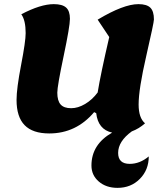

<svg xmlns="http://www.w3.org/2000/svg" viewBox="-20 -620 804 928"><path d="M218 25Q138 25 99 -15Q60 -55 60 -137Q60 -192 82 -306Q104 -420 104 -460Q104 -522 83 -551Q176 -600 240 -600Q281 -600 299.5 -583.5Q318 -567 318 -529Q318 -493 287.5 -348.5Q257 -204 257 -172Q257 -133 273 -115Q289 -97 324 -97Q357 -97 391.5 -117.5Q426 -138 452 -173Q466 -260 508 -441L452 -525Q577 -600 649 -600Q689 -600 706.5 -583Q724 -566 724 -526Q724 -511 687 -350Q650 -189 650 -115Q650 -50 681 -24Q652 2 617 15Q551 63 551 119Q551 172 607 172Q656 172 699 136Q699 201 656 244.5Q613 288 548 288Q493 288 457.5 257.5Q422 227 422 180Q422 78 522 21Q454 6 445 -73L435 -78Q348 25 218 25Z"/></svg>

Font: Lemonada
Style: Bold
Weight: 700
Designer: Mohamed Gaber (Arabic), Eduardo Tunni (Latin)
Foundry: Kief Type Foundry
Version: Version 4.004